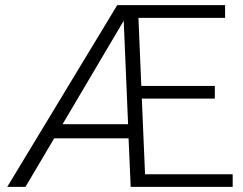

<svg xmlns="http://www.w3.org/2000/svg" viewBox="-20 -731 951 751"><path d="M890.1 0H491.2L482.9 -189.9H191.9L79.6 0H8.3L438.5 -710.9H860.4V-661.1H521.5L532.7 -395H820.3V-345.2H534.7L547.4 -49.3H890.1ZM224.6 -245.1H481L463.9 -649.9Z"/></svg>

Font: RobotoInd Light
Style: Regular
Weight: 300
Designer: Google
Version: Version 2.001151; 2014